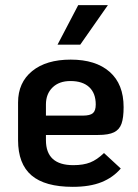

<svg xmlns="http://www.w3.org/2000/svg" viewBox="-20 -712 534 744"><path d="M383 -119 448 -59Q418 -24 373 -6Q328 12 262 12Q154 12 102 -32.5Q50 -77 50 -169V-315Q50 -392 104.5 -436.5Q159 -481 254 -481Q351 -481 405 -433.5Q459 -386 459 -297Q459 -256 451 -233Q443 -210 422 -199.5Q401 -189 360 -189H158V-169Q158 -72 264 -72Q303 -72 329.5 -82.5Q356 -93 383 -119ZM158 -307V-264H301Q329 -264 340 -273.5Q351 -283 351 -307Q351 -351 325.5 -374.5Q300 -398 253 -398Q209 -398 183.5 -373Q158 -348 158 -307ZM283 -692H398L291 -539H203Z"/></svg>

Font: KoHo SemiBold
Style: Regular
Weight: 600
Designer: Cadson Demak & Katatrad Team
Foundry: Cadson Demak Co.,Ltd.
Version: Version 1.000; ttfautohint (v1.6)